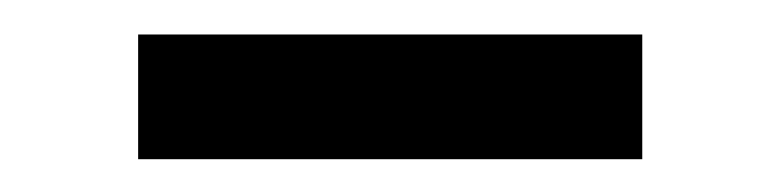

<svg xmlns="http://www.w3.org/2000/svg" viewBox="-20 -347 459 113"><path d="M61.3 -253.3V-326.7H358V-253.3Z"/></svg>

Font: M PLUS 2 Thin
Style: Regular
Weight: 100
Designer: Coji Morishita
Foundry: UNDERFOREST DESIGN
Version: Version 1.001